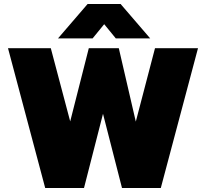

<svg xmlns="http://www.w3.org/2000/svg" viewBox="-20 -940 1030 960"><path d="M418 -920H583L731 -748H559L501 -819L443 -748H270ZM20 -699H234L331 -333L424 -699H574L659 -332L755 -699H970L784 0H590L495 -371L400 0H206Z"/></svg>

Font: Prompt ExtraBold
Style: Regular
Weight: 800
Designer: Katatrad Team
Foundry: CadsonDemak
Version: Version 1.000